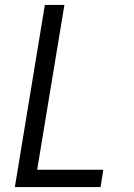

<svg xmlns="http://www.w3.org/2000/svg" viewBox="-20 -755 540 775"><path d="M40 0 161 -735H240L130 -70H397L386 0Z"/></svg>

Font: Iosevka Web
Style: Italic
Weight: 400
Italic angle: -9°
Monospace: yes
Designer: Belleve Invis
Foundry: Belleve Invis
Version: Version 28.0.3; ttfautohint (v1.8.3)